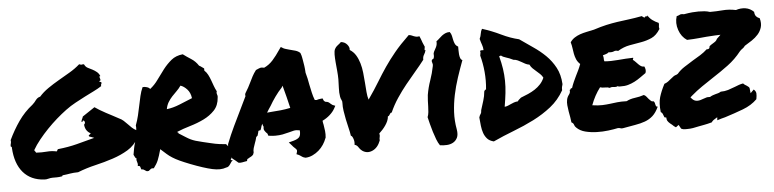

<svg xmlns="http://www.w3.org/2000/svg" viewBox="-42 -805 4210 1045"><g transform="rotate(-5 2063.0 -282.5)"><path d="M692.4 -175.8Q668.9 -133.8 630.9 -110.8Q592.8 -87.9 546.9 -72.8Q501 -57.6 450.7 -45.9Q400.4 -34.2 353.5 -15.6Q339.8 -15.6 329.6 -14.6Q319.3 -13.7 310.1 -12.2Q300.8 -10.7 292 -9.3Q283.2 -7.8 272.5 -6.8Q268.6 -7.8 267.6 -5.4Q266.6 -2.9 264.6 -1Q248 2 234.9 2Q221.7 2 212.9 2Q201.2 2 189 5.4Q176.8 8.8 167 7.8Q93.8 3.9 52.2 -44.4Q10.7 -92.8 5.9 -178.7Q6.8 -183.6 4.4 -184.6Q2 -185.5 0 -187.5Q0 -197.3 2.4 -204.1Q4.9 -210.9 2.9 -221.7Q28.3 -275.4 60.5 -321.8Q92.8 -368.2 137.7 -403.3Q144.5 -409.2 149.4 -415Q154.3 -420.9 158.7 -426.8Q163.1 -432.6 168.9 -437Q174.8 -441.4 183.6 -443.4Q204.1 -466.8 232.4 -486.3Q260.7 -505.9 292 -523.9Q323.2 -542 354 -560.1Q384.8 -578.1 410.2 -600.6Q420.9 -595.7 425.8 -597.7Q430.7 -599.6 436.5 -597.7Q443.4 -583 455.6 -577.1Q467.8 -571.3 480 -564.9Q492.2 -558.6 502.9 -549.8Q513.7 -541 519.5 -526.4Q513.7 -526.4 514.2 -522Q514.6 -517.6 516.6 -513.2Q518.6 -508.8 518.1 -504.4Q517.6 -500 510.7 -500Q511.7 -495.1 517.1 -494.6Q522.5 -494.1 522.5 -489.3Q522.5 -484.4 520 -481.4Q517.6 -478.5 519.5 -471.7Q500 -459 476.1 -447.3Q452.1 -435.5 426.3 -422.4Q400.4 -409.2 372.6 -394Q344.7 -378.9 318.4 -359.4Q292 -339.8 264.6 -315.9Q237.3 -292 211.9 -265.6Q186.5 -239.3 164.1 -211.4Q141.6 -183.6 126 -156.2Q127.9 -151.4 130.4 -148.9Q132.8 -146.5 134.8 -141.6Q166 -139.6 192.9 -142.1Q219.7 -144.5 247.1 -138.7Q250 -140.6 251 -144.5Q252 -148.4 255.9 -150.4Q311.5 -156.2 359.4 -168.5Q407.2 -180.7 457 -194.3Q449.2 -197.3 442.9 -199.7Q436.5 -202.1 430.7 -204.1Q425.8 -209 431.2 -212.4Q436.5 -215.8 440.4 -219.7Q426.8 -227.5 418.5 -239.3Q410.2 -251 408.2 -270.5Q414.1 -275.4 414.1 -282.2Q414.1 -289.1 408.2 -293Q404.3 -293.9 403.3 -293Q402.3 -292 401.9 -290Q401.4 -288.1 400.4 -286.6Q399.4 -285.2 395.5 -287.1Q396.5 -295.9 399.9 -301.8Q403.3 -307.6 405.3 -315.4L472.7 -360.4Q483.4 -352.5 499 -343.3Q514.6 -334 531.7 -324.7Q548.8 -315.4 566.9 -306.2Q585 -296.9 600.6 -288.1Q614.3 -282.2 625 -272.5Q635.7 -262.7 645.5 -252.4Q655.3 -242.2 665.5 -232.4Q675.8 -222.7 689.5 -215.8Q687.5 -203.1 690.4 -195.3Q693.4 -187.5 692.4 -175.8Z M809.6 -101.6Q798.8 -62.5 790.5 -42.5Q782.2 -22.5 765.6 -1Q752.9 -2.9 748 2Q743.2 6.8 737.3 10.7Q728.5 12.7 724.6 10.7Q720.7 8.8 717.8 6.3Q714.8 3.9 710.4 1.5Q706.1 -1 697.3 -1Q695.3 -8.8 692.9 -15.6Q690.4 -22.5 679.7 -20.5Q681.6 -28.3 680.7 -33.7Q679.7 -39.1 678.2 -43.5Q676.8 -47.9 675.8 -52.2Q674.8 -56.6 676.8 -63.5Q671.9 -63.5 668.9 -70.3Q666 -77.1 662.1 -84Q665 -101.6 668 -117.2Q670.9 -132.8 675.3 -146.5Q679.7 -160.2 682.6 -173.8Q685.5 -187.5 679.7 -202.1Q683.6 -199.2 685.5 -203.6Q687.5 -208 688.5 -215.3Q689.5 -222.7 689.5 -230Q689.5 -237.3 688.5 -242.2Q698.2 -267.6 704.6 -294.4Q710.9 -321.3 716.3 -347.7Q721.7 -374 727.5 -399.4Q733.4 -424.8 743.2 -446.3Q753.9 -448.2 767.1 -443.8Q780.3 -439.5 783.2 -432.6Q808.6 -452.1 828.1 -480Q847.7 -507.8 868.2 -534.2Q888.7 -560.5 913.6 -581.1Q938.5 -601.6 976.6 -605.5Q996.1 -590.8 1020 -575.7Q1043.9 -560.5 1059.6 -536.1Q1067.4 -532.2 1072.8 -527.8Q1078.1 -523.4 1085.9 -518.6V-506.8Q1097.7 -496.1 1105 -481.9Q1112.3 -467.8 1118.2 -451.7Q1124 -435.5 1129.9 -419.4Q1135.7 -403.3 1143.6 -388.7Q1141.6 -383.8 1141.6 -380.4Q1141.6 -377 1143.1 -373Q1144.5 -369.1 1145.5 -365.2Q1146.5 -361.3 1145.5 -354.5Q1142.6 -311.5 1117.7 -285.2Q1092.8 -258.8 1057.6 -241.7Q1022.5 -224.6 982.4 -212.9Q942.4 -201.2 910.2 -187.5Q910.2 -183.6 913.6 -183.6Q917 -183.6 916 -178.7Q939.5 -164.1 953.1 -155.3Q966.8 -146.5 979 -140.6Q991.2 -134.8 1005.4 -130.4Q1019.5 -126 1044.9 -120.1Q1070.3 -114.3 1084.5 -110.8Q1098.6 -107.4 1110.4 -105Q1122.1 -102.5 1134.3 -101.1Q1146.5 -99.6 1168.9 -97.7Q1177.7 -88.9 1184.1 -76.7Q1190.4 -64.5 1192.4 -52.2Q1194.3 -40 1193.4 -28.8Q1192.4 -17.6 1186.5 -10.7Q1187.5 -7.8 1190.9 -8.3Q1194.3 -8.8 1198.2 -7.8Q1192.4 -3.9 1188.5 2Q1184.6 7.8 1180.7 13.7Q1176.8 19.5 1171.9 23.9Q1167 28.3 1158.2 29.3Q1127.9 41 1082 30.8Q1036.1 20.5 965.8 -6.8Q930.7 -20.5 908.7 -30.8Q886.7 -41 870.6 -51.3Q854.5 -61.5 841.3 -73.2Q828.1 -85 809.6 -101.6ZM949.2 -436.5Q938.5 -420.9 925.3 -408.2Q912.1 -395.5 899.9 -382.3Q887.7 -369.1 877.9 -353Q868.2 -336.9 864.3 -315.4Q898.4 -319.3 935.5 -334.5Q972.7 -349.6 1005.9 -363.3Q1002 -393.6 984.9 -412.1Q967.8 -430.7 949.2 -436.5Z M1710 -82Q1704.1 -65.4 1692.9 -48.3Q1681.6 -31.2 1666.5 -18.1Q1651.4 -4.9 1632.8 3.9Q1614.3 12.7 1593.8 13.7Q1581.1 10.7 1576.7 7.3Q1572.3 3.9 1567.4 1Q1564.5 -1 1562 -2.4Q1559.6 -3.9 1557.6 -4.9L1545.9 -9.8L1549.8 -22.5Q1551.8 -30.3 1548.8 -34.7Q1545.9 -39.1 1537.1 -46.9Q1534.2 -49.8 1531.2 -52.7Q1528.3 -55.7 1526.4 -58.6L1509.8 -77.1L1536.1 -84Q1560.5 -90.8 1568.8 -101.6Q1577.1 -112.3 1575.2 -137.7Q1555.7 -141.6 1542.5 -138.7Q1529.3 -135.7 1515.6 -131.8Q1498 -127 1480 -123.5Q1461.9 -120.1 1440.4 -120.1Q1432.6 -120.1 1425.8 -120.6Q1418.9 -121.1 1411.1 -122.1L1401.4 -124Q1399.4 -134.8 1397.5 -136.2Q1395.5 -137.7 1393.6 -139.6Q1388.7 -144.5 1383.3 -152.8Q1377.9 -161.1 1380.9 -173.8Q1376 -182.6 1375 -191.4Q1369.1 -179.7 1366.2 -167L1362.3 -157.2L1352.5 -155.3Q1350.6 -154.3 1349.6 -150.9Q1348.6 -147.5 1348.6 -145.5L1343.8 -128.9Q1341.8 -127 1339.8 -125.5Q1337.9 -124 1335.9 -122.1Q1334 -113.3 1331.1 -104.5Q1328.1 -95.7 1325.2 -87.9Q1320.3 -75.2 1316.9 -63Q1313.5 -50.8 1314.5 -39.1L1310.5 -28.3Q1305.7 -22.5 1299.8 -19Q1293.9 -15.6 1288.1 -12.7Q1286.1 -10.7 1282.7 -9.3Q1279.3 -7.8 1277.3 -6.8L1274.4 3.9L1262.7 5.9Q1252 7.8 1247.6 8.8Q1243.2 9.8 1237.3 9.8L1227.5 8.8Q1216.8 0 1210.9 -5.4Q1205.1 -10.7 1197.3 -15.6Q1188.5 -27.3 1187.5 -33.2Q1186.5 -39.1 1185.5 -43.9Q1183.6 -49.8 1183.1 -53.7Q1182.6 -57.6 1180.7 -59.6L1168 -71.3L1178.7 -80.1L1179.7 -96.7Q1199.2 -146.5 1221.2 -192.4Q1243.2 -238.3 1266.6 -286.1Q1274.4 -301.8 1281.7 -317.4Q1289.1 -333 1296.9 -348.6Q1295.9 -351.6 1295.9 -355.5Q1295.9 -359.4 1297.9 -364.3Q1308.6 -380.9 1315.4 -394Q1322.3 -407.2 1329.1 -420.9Q1336.9 -437.5 1345.2 -453.1Q1353.5 -468.8 1366.2 -485.4L1381.8 -492.2Q1384.8 -493.2 1388.7 -494.6Q1392.6 -496.1 1397.5 -496.1L1412.1 -494.1Q1439.5 -506.8 1460 -529.8Q1480.5 -552.7 1502 -585L1511.7 -598.6L1524.4 -590.8Q1529.3 -587.9 1538.1 -585.4Q1546.9 -583 1556.6 -580.1Q1574.2 -576.2 1589.8 -571.3Q1605.5 -566.4 1615.2 -556.6Q1621.1 -541 1622.1 -533.2Q1623 -525.4 1625 -517.6Q1627.9 -501 1630.4 -484.4Q1632.8 -467.8 1633.8 -447.3Q1638.7 -430.7 1642.1 -414.6Q1645.5 -398.4 1648.4 -381.8Q1653.3 -358.4 1658.2 -336.4Q1663.1 -314.5 1670.9 -294.9Q1678.7 -294.9 1680.7 -293.9Q1685.5 -295.9 1690.9 -296.9Q1696.3 -297.9 1703.1 -298.8L1713.9 -299.8L1717.8 -290Q1718.8 -285.2 1727.5 -280.3Q1740.2 -279.3 1746.1 -274.9Q1752 -270.5 1756.8 -265.6Q1760.7 -261.7 1764.6 -259.8L1779.3 -253.9L1771.5 -239.3Q1761.7 -221.7 1743.7 -205.6Q1725.6 -189.5 1703.1 -178.7Q1704.1 -172.9 1704.6 -167.5Q1705.1 -162.1 1707 -156.2Q1710 -139.6 1711.9 -122.1Q1713.9 -104.5 1711.9 -85.9ZM1427.7 -251Q1457 -252.9 1481 -255.4Q1504.9 -257.8 1534.2 -263.7Q1527.3 -293 1519.5 -324.7Q1511.7 -356.4 1502.9 -387.7L1497.1 -377.9Q1477.5 -357.4 1459.5 -332Q1441.4 -306.6 1428.7 -284.2Q1422.9 -275.4 1417 -266.6Q1411.1 -257.8 1406.2 -249Q1412.1 -250 1417.5 -250Q1422.9 -250 1427.7 -251Z M2059.6 -171.9Q2058.6 -158.2 2053.2 -146Q2047.9 -133.8 2040 -122.6Q2032.2 -111.3 2022.9 -101.1Q2013.7 -90.8 2004.9 -83Q2007.8 -70.3 2005.4 -64Q2002.9 -57.6 2003.9 -44.9Q1989.3 -5.9 1959.5 7.3Q1929.7 20.5 1903.3 2Q1892.6 -5.9 1885.3 -18.1Q1877.9 -30.3 1865.2 -33.2Q1868.2 -49.8 1862.3 -66.4Q1856.4 -83 1849.6 -84Q1846.7 -104.5 1840.8 -127.9Q1835 -151.4 1830.1 -175.3Q1825.2 -199.2 1821.8 -222.2Q1818.4 -245.1 1819.3 -264.6Q1820.3 -274.4 1815.9 -282.2Q1811.5 -290 1809.6 -300.8Q1805.7 -323.2 1807.1 -348.1Q1808.6 -373 1808.6 -395.5Q1808.6 -417 1806.2 -441.9Q1803.7 -466.8 1801.8 -489.7Q1799.8 -512.7 1799.8 -531.7Q1799.8 -550.8 1804.7 -561.5Q1810.5 -573.2 1820.8 -580.6Q1831.1 -587.9 1839.8 -596.7Q1861.3 -594.7 1874 -579.1Q1886.7 -563.5 1883.8 -549.8Q1904.3 -537.1 1916.5 -517.1Q1928.7 -497.1 1936 -472.2Q1943.4 -447.3 1946.3 -419.4Q1949.2 -391.6 1951.2 -364.7Q1953.1 -337.9 1955.1 -313.5Q1957 -289.1 1962.9 -271.5Q1999 -323.2 2023.4 -363.8Q2047.9 -404.3 2073.2 -441.4Q2098.6 -478.5 2129.9 -516.6Q2161.1 -554.7 2210.9 -602.5Q2220.7 -601.6 2227.1 -598.6Q2233.4 -595.7 2238.3 -593.8Q2243.2 -591.8 2250 -590.3Q2256.8 -588.9 2268.6 -590.8Q2272.5 -581.1 2274.4 -576.7Q2276.4 -572.3 2277.8 -567.9Q2279.3 -563.5 2281.7 -556.6Q2284.2 -549.8 2290 -537.1Q2293 -534.2 2292 -529.3Q2291 -524.4 2290.5 -520Q2290 -515.6 2290 -513.7Q2290 -511.7 2294.9 -513.7Q2292 -500 2284.7 -488.8Q2277.3 -477.5 2278.3 -461.9Q2255.9 -432.6 2229 -401.4Q2202.1 -370.1 2175.3 -336.9Q2148.4 -303.7 2124 -267.1Q2099.6 -230.5 2082 -190.4Q2077.1 -190.4 2074.7 -187.5Q2072.3 -184.6 2070.3 -181.2Q2068.4 -177.7 2065.9 -174.8Q2063.5 -171.9 2059.6 -171.9Z M2426.8 -68.4Q2431.6 -39.1 2423.3 -22.5Q2415 -5.9 2399.9 2.4Q2384.8 10.7 2365.2 11.7Q2345.7 12.7 2328.1 9.8Q2318.4 -3.9 2310.5 -24.4Q2302.7 -44.9 2295.9 -66.9Q2289.1 -88.9 2283.7 -110.4Q2278.3 -131.8 2274.4 -148.4Q2279.3 -160.2 2280.8 -175.3Q2282.2 -190.4 2282.7 -206.1Q2283.2 -221.7 2283.7 -237.8Q2284.2 -253.9 2286.1 -268.6Q2293 -309.6 2306.2 -346.7Q2319.3 -383.8 2327.1 -423.8Q2329.1 -432.6 2325.7 -440.4Q2322.3 -448.2 2324.2 -455.1Q2325.2 -459 2330.1 -460.4Q2335 -461.9 2335.9 -466.8Q2338.9 -477.5 2337.4 -484.4Q2335.9 -491.2 2340.8 -501Q2345.7 -508.8 2353 -523.9Q2360.4 -539.1 2358.4 -555.7Q2367.2 -561.5 2375 -569.3Q2382.8 -577.1 2391.1 -583.5Q2399.4 -589.8 2409.7 -594.7Q2419.9 -599.6 2434.6 -599.6Q2442.4 -589.8 2444.8 -578.1Q2447.3 -566.4 2449.7 -554.7Q2452.1 -543 2457 -532.7Q2461.9 -522.5 2473.6 -516.6Q2473.6 -508.8 2473.6 -497.1Q2473.6 -485.4 2474.6 -474.1Q2475.6 -462.9 2479 -453.6Q2482.4 -444.3 2490.2 -441.4Q2472.7 -394.5 2457.5 -348.6Q2442.4 -302.7 2432.6 -256.3Q2422.9 -210 2420.4 -163.1Q2418 -116.2 2426.8 -68.4Z M3021.5 -263.7Q3020.5 -258.8 3019.5 -255.4Q3018.6 -252 3017.6 -249Q3016.6 -246.1 3016.6 -241.7Q3016.6 -237.3 3016.6 -230.5Q2987.3 -178.7 2942.9 -143.6Q2898.4 -108.4 2845.2 -81.5Q2792 -54.7 2734.4 -32.7Q2676.8 -10.7 2622.1 14.6Q2598.6 8.8 2586.4 -4.9Q2574.2 -18.6 2567.9 -36.6Q2561.5 -54.7 2559.1 -76.7Q2556.6 -98.6 2554.7 -122.1Q2557.6 -132.8 2563 -140.1Q2568.4 -147.5 2568.4 -161.1Q2576.2 -186.5 2584 -210.9Q2591.8 -235.4 2593.8 -260.7Q2596.7 -268.6 2604.5 -271.5Q2609.4 -318.4 2605 -366.7Q2600.6 -415 2588.9 -457Q2589.8 -466.8 2591.3 -471.2Q2592.8 -475.6 2590.8 -477.5Q2589.8 -485.4 2596.2 -485.4Q2602.5 -485.4 2609.4 -485.4Q2609.4 -500 2604 -514.6Q2598.6 -529.3 2593.8 -547.9Q2600.6 -562.5 2602.5 -576.7Q2604.5 -590.8 2611.3 -601.6Q2664.1 -585 2712.4 -561.5Q2760.7 -538.1 2807.6 -527.3Q2842.8 -502 2879.9 -477.1Q2917 -452.1 2947.3 -422.4Q2977.5 -392.6 2998 -354.5Q3018.6 -316.4 3021.5 -263.7ZM2790 -210Q2810.5 -217.8 2830.6 -226.6Q2850.6 -235.4 2867.7 -246.6Q2884.8 -257.8 2898.4 -272.5Q2912.1 -287.1 2920.9 -307.6Q2915 -319.3 2905.3 -328.6Q2895.5 -337.9 2885.7 -346.2Q2876 -354.5 2866.7 -363.3Q2857.4 -372.1 2851.6 -384.8Q2838.9 -386.7 2829.1 -392.1Q2819.3 -397.5 2810.1 -402.8Q2800.8 -408.2 2790.5 -413.1Q2780.3 -418 2766.6 -418.9Q2745.1 -429.7 2728 -434.6Q2710.9 -439.5 2702.1 -447.3Q2695.3 -447.3 2691.4 -444.3Q2701.2 -407.2 2706.1 -374.5Q2710.9 -341.8 2711.4 -309.1Q2711.9 -276.4 2708 -242.2Q2704.1 -208 2697.3 -168Q2707 -168.9 2715.3 -172.4Q2723.6 -175.8 2731.9 -179.7Q2740.2 -183.6 2749.5 -187Q2758.8 -190.4 2771.5 -191.4Q2774.4 -197.3 2779.8 -201.2Q2785.2 -205.1 2790 -210Z M3572.3 -549.8Q3573.2 -543 3572.8 -539.6Q3572.3 -536.1 3571.8 -533.2Q3571.3 -530.3 3571.3 -526.9Q3571.3 -523.4 3573.2 -516.6Q3552.7 -483.4 3525.9 -471.2Q3499 -459 3467.8 -453.6Q3436.5 -448.2 3403.8 -442.4Q3371.1 -436.5 3338.9 -417Q3326.2 -421.9 3315.9 -417Q3305.7 -412.1 3286.1 -414.1Q3280.3 -408.2 3271.5 -405.8Q3262.7 -403.3 3253.9 -400.4Q3257.8 -391.6 3257.3 -382.3Q3256.8 -373 3259.8 -367.2Q3293.9 -364.3 3335.4 -368.2Q3377 -372.1 3417 -373Q3418 -368.2 3416 -366.7Q3414.1 -365.2 3415 -361.3Q3421.9 -356.4 3428.7 -349.1Q3435.5 -341.8 3442.4 -335Q3449.2 -328.1 3456.5 -323.7Q3463.9 -319.3 3473.6 -320.3Q3477.5 -312.5 3479 -303.2Q3480.5 -293.9 3476.6 -284.2Q3460.9 -273.4 3445.3 -262.2Q3429.7 -251 3412.6 -242.2Q3395.5 -233.4 3376.5 -228Q3357.4 -222.7 3334 -223.6Q3329.1 -223.6 3326.7 -223.6Q3324.2 -223.6 3320.3 -226.6Q3312.5 -221.7 3298.3 -223.6Q3284.2 -225.6 3276.4 -220.7Q3265.6 -225.6 3250.5 -225.1Q3235.4 -224.6 3223.6 -228.5Q3208 -208 3195.3 -184.6Q3182.6 -161.1 3172.9 -134.8Q3206.1 -129.9 3228 -130.9Q3250 -131.8 3269.5 -134.3Q3289.1 -136.7 3309.6 -139.2Q3330.1 -141.6 3361.3 -140.6Q3380.9 -151.4 3407.7 -154.8Q3434.6 -158.2 3457 -166Q3464.8 -163.1 3470.7 -155.8Q3476.6 -148.4 3481.9 -142.1Q3487.3 -135.7 3493.2 -130.9Q3499 -126 3507.8 -127Q3511.7 -123 3513.2 -117.7Q3514.6 -112.3 3515.6 -107.4Q3516.6 -102.5 3519 -99.1Q3521.5 -95.7 3527.3 -96.7Q3512.7 -64.5 3493.7 -47.4Q3474.6 -30.3 3450.2 -21.5Q3425.8 -12.7 3396 -7.8Q3366.2 -2.9 3330.1 3.9Q3321.3 5.9 3315.4 3.4Q3309.6 1 3301.8 1Q3279.3 5.9 3248 9.8Q3216.8 13.7 3184.6 12.7Q3152.3 11.7 3123 4.4Q3093.8 -2.9 3075.2 -21.5Q3067.4 -28.3 3064.9 -37.6Q3062.5 -46.9 3051.8 -51.8Q3050.8 -64.5 3047.9 -80.1Q3044.9 -95.7 3042 -112.8Q3039.1 -129.9 3037.6 -146.5Q3036.1 -163.1 3039.1 -176.8Q3042 -191.4 3051.3 -203.1Q3060.5 -214.8 3057.6 -228.5Q3062.5 -229.5 3063.5 -233.9Q3064.5 -238.3 3071.3 -237.3Q3077.1 -254.9 3084 -270.5Q3090.8 -286.1 3098.1 -300.8Q3105.5 -315.4 3112.8 -330.6Q3120.1 -345.7 3127 -364.3Q3113.3 -377 3106.9 -392.1Q3100.6 -407.2 3097.7 -422.4Q3094.7 -437.5 3092.8 -453.6Q3090.8 -469.7 3085.9 -486.3Q3095.7 -501 3109.9 -510.3Q3124 -519.5 3140.6 -525.4Q3157.2 -531.2 3176.8 -535.2Q3196.3 -539.1 3217.8 -543.9Q3256.8 -556.6 3287.6 -563.5Q3318.4 -570.3 3348.1 -574.7Q3377.9 -579.1 3410.2 -583Q3442.4 -586.9 3483.4 -594.7Q3492.2 -585.9 3500 -585.9Q3503.9 -594.7 3509.3 -591.3Q3514.6 -587.9 3513.7 -596.7Q3523.4 -580.1 3538.6 -568.8Q3553.7 -557.6 3572.3 -549.8Z M3654.3 38.1Q3649.4 36.1 3643.6 34.2L3631.8 12.7L3616.2 24.4Q3609.4 20.5 3605.5 17.1Q3601.6 13.7 3596.7 8.8Q3585.9 1 3578.1 -7.3Q3570.3 -15.6 3569.3 -23.4L3568.4 -33.2L3558.6 -35.2Q3553.7 -48.8 3550.8 -55.2Q3547.9 -61.5 3541 -65.4Q3535.2 -114.3 3544.9 -147Q3554.7 -179.7 3574.2 -216.8Q3585.9 -220.7 3595.2 -227.5Q3604.5 -234.4 3612.3 -241.2Q3620.1 -248 3627.9 -253.4Q3635.7 -258.8 3642.6 -259.8L3651.4 -264.6Q3668 -284.2 3691.4 -299.3Q3714.8 -314.5 3740.2 -330.1Q3760.7 -341.8 3781.7 -355Q3802.7 -368.2 3819.3 -383.8Q3827.1 -382.8 3833 -386.7Q3836.9 -391.6 3836.9 -399.4Q3838.9 -401.4 3841.3 -402.8Q3843.8 -404.3 3845.7 -406.2Q3852.5 -411.1 3864.3 -418Q3876 -424.8 3879.9 -435.5L3901.4 -456.1L3872.1 -455.1Q3849.6 -454.1 3824.7 -452.1Q3799.8 -450.2 3782.2 -448.2Q3767.6 -446.3 3752 -445.8Q3736.3 -445.3 3717.8 -444.3Q3687.5 -463.9 3674.3 -502.4Q3661.1 -541 3672.9 -578.1Q3679.7 -579.1 3684.6 -581.5Q3689.5 -584 3694.3 -585.9Q3703.1 -586.9 3706.1 -585.9Q3709 -585 3713.9 -585Q3741.2 -589.8 3759.3 -591.3Q3777.3 -592.8 3793 -592.8Q3809.6 -592.8 3825.2 -591.3Q3840.8 -589.8 3855.5 -585Q3889.6 -585 3924.8 -587.9Q3960 -590.8 3997.1 -583Q4023.4 -591.8 4049.3 -587.9Q4075.2 -584 4094.7 -564.5Q4095.7 -547.9 4103 -539.6Q4110.4 -531.2 4122.1 -527.3Q4129.9 -499 4123.5 -477.5Q4117.2 -456.1 4102.5 -439.5Q4087.9 -422.9 4067.9 -409.7Q4047.9 -396.5 4028.3 -384.8Q4022.5 -376 4014.2 -370.6Q4005.9 -365.2 3999 -357.4Q3966.8 -316.4 3925.3 -285.6Q3883.8 -254.9 3839.8 -226.6Q3808.6 -206.1 3777.8 -185.1Q3747.1 -164.1 3718.8 -139.6L3709 -130.9L3717.8 -121.1Q3729.5 -109.4 3745.1 -109.4Q3753.9 -109.4 3762.2 -111.8Q3770.5 -114.3 3778.3 -117.2Q3786.1 -119.1 3792 -121.6Q3797.9 -124 3802.7 -124H3815.4Q3823.2 -128.9 3831.1 -131.8Q3838.9 -134.8 3846.7 -136.7Q3854.5 -138.7 3861.3 -140.6Q3868.2 -142.6 3876 -147.5Q3897.5 -147.5 3916.5 -153.3Q3935.5 -159.2 3955.1 -167Q3966.8 -171.9 3978 -175.8Q3989.3 -179.7 4001 -181.6Q4004.9 -176.8 4010.3 -173.3Q4015.6 -169.9 4020.5 -167Q4033.2 -159.2 4034.2 -152.3L4037.1 -125L4055.7 -143.6Q4067.4 -133.8 4068.4 -121.6Q4069.3 -109.4 4065.4 -89.8Q4034.2 -58.6 3987.3 -41Q3940.4 -23.4 3887.7 -6.8Q3877 -3.9 3865.7 -1Q3854.5 2 3843.8 5.9L3844.7 -10.7L3823.2 2.9Q3819.3 5.9 3816.9 8.8Q3814.5 11.7 3812.5 14.6Q3787.1 21.5 3770.5 24.4Q3753.9 27.3 3739.3 30.3Q3722.7 34.2 3708 36.6Q3693.4 39.1 3676.8 39.1Q3671.9 39.1 3666 39.1Q3660.2 39.1 3654.3 38.1Z"/></g></svg>

Font: Permanent Marker
Style: Regular
Weight: 400
Designer: Font Diner, Inc
Foundry: Font Diner, Inc
Version: Version 1.000